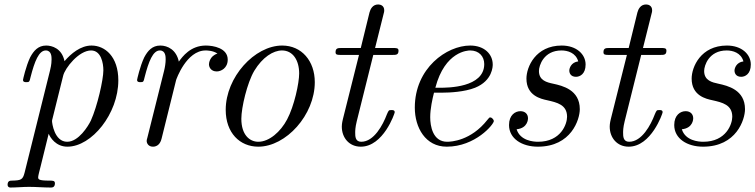

<svg xmlns="http://www.w3.org/2000/svg" viewBox="-20 -646 3383 860"><path d="M14 182C14 189 19 194 26 194C53 194 82 191 110 191C142 191 176 194 207 194C213 194 226 194 226 175C226 163 216 163 202 163C151 163 151 157 151 147C151 141 158 115 162 99L198 -47C205 -30 230 11 282 11C391 11 510 -137 510 -286C510 -393 450 -442 390 -442C341 -442 298 -406 269 -372C257 -430 212 -442 187 -442C151 -442 131 -419 115 -389C96 -349 83 -290 83 -288C83 -278 93 -278 98 -278C111 -278 112 -279 117 -301C135 -371 154 -420 185 -420C211 -420 211 -391 211 -380C211 -374 211 -358 204 -330L90 128C82 159 74 162 35 163C26 163 14 163 14 182ZM213 -104C213 -107 214 -110 216 -118L263 -307C271 -341 333 -420 388 -420C433 -420 443 -363 443 -331C443 -289 416 -170 387 -106C375 -81 332 -11 281 -11C223 -11 213 -96 213 -104Z M594 -288C594 -278 604 -278 609 -278C622 -278 623 -279 628 -301C646 -371 665 -420 696 -420C722 -420 722 -391 722 -380C722 -364 719 -345 715 -329L640 -29C638 -23 637 -18 637 -15C637 -4 645 11 665 11C695 11 702 -18 704 -26L769 -288C770 -291 815 -420 901 -420C906 -420 934 -420 954 -406C919 -395 916 -363 916 -358C916 -345 925 -326 951 -326C969 -326 1000 -340 1000 -379C1000 -431 935 -442 902 -442C833 -442 797 -392 781 -370C770 -423 731 -442 698 -442C662 -442 642 -419 626 -389C607 -349 594 -290 594 -288Z M991 -154C991 -51 1054 11 1137 11C1261 11 1390 -131 1390 -278C1390 -373 1331 -442 1244 -442C1120 -442 991 -300 991 -154ZM1061 -114C1061 -164 1087 -275 1119 -329C1156 -390 1204 -420 1243 -420C1292 -420 1320 -376 1320 -317C1320 -274 1298 -171 1266 -111C1237 -56 1186 -11 1137 -11C1098 -11 1061 -42 1061 -114Z M1483 -412C1483 -400 1492 -400 1508 -400H1588L1516 -113C1515 -109 1511 -93 1511 -79C1511 -29 1544 11 1596 11C1697 11 1748 -138 1748 -143C1748 -153 1740 -153 1733 -153C1721 -153 1721 -152 1713 -134C1695 -86 1655 -11 1598 -11C1571 -11 1571 -36 1571 -52C1571 -59 1571 -75 1578 -103L1652 -400H1737C1754 -400 1765 -400 1765 -419C1765 -431 1756 -431 1740 -431H1660L1697 -579C1701 -593 1701 -595 1701 -600C1701 -621 1684 -626 1674 -626C1649 -626 1639 -605 1635 -590L1596 -431H1511C1494 -431 1483 -431 1483 -412Z M1838 -164C1838 -74 1886 11 1981 11C2109 11 2192 -89 2192 -104C2192 -109 2184 -120 2176 -120C2172 -120 2171 -119 2163 -109C2089 -15 2000 -11 1983 -11C1918 -11 1907 -82 1907 -121C1907 -159 1917 -204 1924 -231H1963C1993 -231 2060 -234 2108 -253C2187 -285 2187 -350 2187 -357C2187 -403 2150 -442 2086 -442C1981 -442 1838 -341 1838 -164ZM1930 -253C1973 -417 2076 -420 2086 -420C2126 -420 2149 -393 2149 -359C2149 -253 1984 -253 1951 -253Z M2260 -86C2260 -25 2318 11 2389 11C2539 11 2577 -111 2577 -157C2577 -244 2499 -262 2458 -271C2430 -277 2394 -285 2394 -328C2394 -352 2415 -420 2495 -420C2522 -420 2559 -410 2570 -371C2538 -367 2530 -340 2530 -330C2530 -319 2536 -302 2560 -302C2577 -302 2603 -314 2603 -357C2603 -403 2562 -442 2496 -442C2379 -442 2338 -346 2338 -294C2338 -217 2403 -203 2431 -197C2475 -187 2520 -177 2520 -123C2520 -91 2493 -11 2390 -11C2368 -11 2310 -16 2294 -67C2345 -72 2345 -114 2345 -116C2345 -135 2332 -148 2311 -148C2288 -148 2260 -131 2260 -86Z M2683 -412C2683 -400 2692 -400 2708 -400H2788L2716 -113C2715 -109 2711 -93 2711 -79C2711 -29 2744 11 2796 11C2897 11 2948 -138 2948 -143C2948 -153 2940 -153 2933 -153C2921 -153 2921 -152 2913 -134C2895 -86 2855 -11 2798 -11C2771 -11 2771 -36 2771 -52C2771 -59 2771 -75 2778 -103L2852 -400H2937C2954 -400 2965 -400 2965 -419C2965 -431 2956 -431 2940 -431H2860L2897 -579C2901 -593 2901 -595 2901 -600C2901 -621 2884 -626 2874 -626C2849 -626 2839 -605 2835 -590L2796 -431H2711C2694 -431 2683 -431 2683 -412Z M3000 -86C3000 -25 3058 11 3129 11C3279 11 3317 -111 3317 -157C3317 -244 3239 -262 3198 -271C3170 -277 3134 -285 3134 -328C3134 -352 3155 -420 3235 -420C3262 -420 3299 -410 3310 -371C3278 -367 3270 -340 3270 -330C3270 -319 3276 -302 3300 -302C3317 -302 3343 -314 3343 -357C3343 -403 3302 -442 3236 -442C3119 -442 3078 -346 3078 -294C3078 -217 3143 -203 3171 -197C3215 -187 3260 -177 3260 -123C3260 -91 3233 -11 3130 -11C3108 -11 3050 -16 3034 -67C3085 -72 3085 -114 3085 -116C3085 -135 3072 -148 3051 -148C3028 -148 3000 -131 3000 -86Z"/></svg>

Font: CMU Serif
Style: Italic
Weight: 500
Italic angle: -14.04°
Version: Version 0.7.0